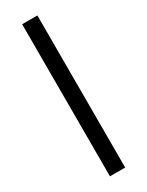

<svg xmlns="http://www.w3.org/2000/svg" viewBox="-197 -773 620 808"><g transform="rotate(-30 113.0 -369.5)"><path d="M76 0H150V-739H76Z"/></g></svg>

Font: Involve
Style: Regular
Weight: 400
Designer: Stefan Peev
Foundry: Context Ltd.
Version: Version 1.001